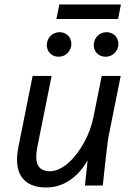

<svg xmlns="http://www.w3.org/2000/svg" viewBox="-20 -830 590 859"><path d="M466.8 -225.1Q464.8 -215.8 462.6 -200.7Q460.4 -185.5 457.5 -159.9Q454.6 -134.3 450.2 -95.5Q445.8 -56.6 439.9 0H359.9L372.1 -112.8Q338.4 -54.2 290.8 -22.7Q243.2 8.8 187 8.8Q109.4 8.8 76.9 -38.1Q44.4 -85 63 -175.8L126 -490.2H210.9L147.9 -176.8Q135.7 -117.7 149.7 -90.8Q163.6 -64 203.1 -64Q224.1 -64 244.9 -73.7Q265.6 -83.5 285.4 -100.8Q305.2 -118.2 323 -141.4Q340.8 -164.6 355.7 -191.4Q370.6 -218.3 381.3 -247.3Q392.1 -276.4 397.9 -305.2L435.1 -490.2H520ZM508.3 -745.1H232.4L245.6 -810.1H521ZM246.6 -686Q258.3 -686 268.1 -681.9Q277.8 -677.7 284.7 -670.7Q291.5 -663.6 295.4 -654.1Q299.3 -644.5 299.3 -633.8Q299.3 -621.1 294.7 -610.6Q290 -600.1 282 -592.3Q273.9 -584.5 263.7 -580.3Q253.4 -576.2 241.7 -576.2Q230 -576.2 220.5 -580.3Q210.9 -584.5 203.9 -591.6Q196.8 -598.6 193.1 -608.2Q189.5 -617.7 189.5 -627.9Q189.5 -640.6 194.1 -651.4Q198.7 -662.1 206.3 -669.7Q213.9 -677.2 224.4 -681.6Q234.9 -686 246.6 -686ZM456.5 -686Q468.3 -686 478 -681.9Q487.8 -677.7 494.9 -670.7Q502 -663.6 505.9 -654.1Q509.8 -644.5 509.8 -633.8Q509.8 -621.1 505.1 -610.6Q500.5 -600.1 492.4 -592.3Q484.4 -584.5 473.9 -580.3Q463.4 -576.2 451.7 -576.2Q439.9 -576.2 430.4 -580.3Q420.9 -584.5 413.8 -591.6Q406.7 -598.6 403.1 -608.2Q399.4 -617.7 399.4 -627.9Q399.4 -640.6 404.1 -651.4Q408.7 -662.1 416.3 -669.7Q423.8 -677.2 434.3 -681.6Q444.8 -686 456.5 -686Z"/></svg>

Font: Code New Roman
Style: Italic
Weight: 400
Italic angle: -11°
Monospace: yes
Designer: Sam Radian
Foundry: Code New Roman
Version: Version 1.508 October 19, 2014